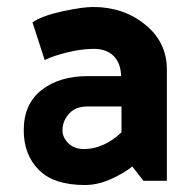

<svg xmlns="http://www.w3.org/2000/svg" viewBox="-20 -518 556 550"><path d="M159 -145Q159 -124 176 -107.5Q193 -91 221 -91Q248 -91 275.5 -103Q303 -115 328 -139V-213H230Q196 -213 177.5 -192Q159 -171 159 -145ZM223 12Q134 12 91 -31.5Q48 -75 48 -145Q48 -220 99 -260Q150 -300 232 -300H327Q326 -337 305.5 -357.5Q285 -378 249 -378Q215 -378 175 -368.5Q135 -359 108 -346L73 -454Q101 -473 158.5 -485.5Q216 -498 247 -498Q334 -498 396 -447.5Q458 -397 458 -319V0H391L359 -41Q332 -20 295.5 -4Q259 12 223 12Z"/></svg>

Font: Palanquin Dark
Style: Regular
Weight: 400
Designer: Pria Ravichandran
Version: Version 1.001